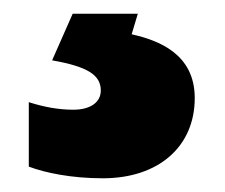

<svg xmlns="http://www.w3.org/2000/svg" viewBox="-20 -71 328 280"><path d="M264 72C264 8 212 -12 172 -21L181 -51H86L56 17C107 26 127 38 127 61C127 78 112 89 87 89C65 89 44 85 22 78V172C46 181 84 189 130 189C211 189 264 143 264 72Z"/></svg>

Font: Noto Sans Tamil UI Black
Style: Regular
Weight: 900
Designer: Jelle Bosma - Monotype Design Team
Foundry: Monotype Imaging Inc.
Version: Version 2.004